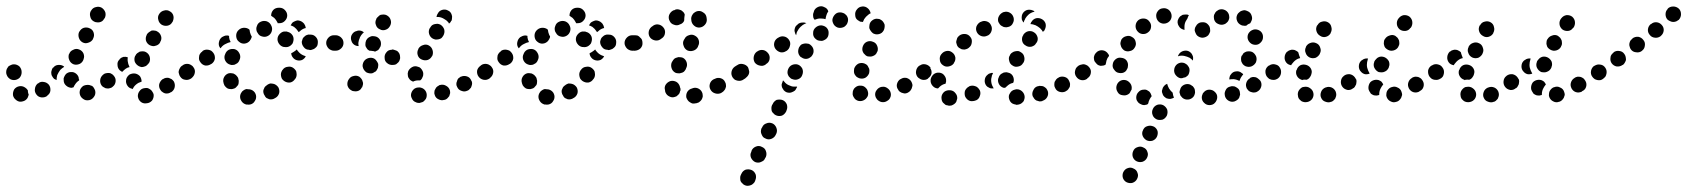

<svg xmlns="http://www.w3.org/2000/svg" viewBox="-45 -310 5457 621"><path d="M447 15Q453 6 452 -4Q451 -9 448 -13Q446 -17 442 -20Q438 -23 433 -25Q428 -26 423 -25Q412 -24 406 -15Q400 -7 401 3Q402 8 404 12Q407 17 411 20Q415 23 420 24Q424 25 429 24H430Q440 23 447 15ZM28 18Q18 21 9 15Q9 15 8 14Q-1 8 -3 -2Q-4 -12 1 -21Q7 -29 17 -31Q27 -33 36 -27Q36 -27 36 -27Q39 -25 41 -23Q43 -20 45 -18Q45 -12 47 -6Q47 -5 48 -4Q47 -1 46 2Q45 5 44 7Q38 16 28 18ZM259 3Q265 -5 263 -16Q262 -20 259 -25Q257 -29 253 -32Q248 -34 244 -35Q239 -36 234 -35H233Q228 -34 224 -32Q220 -29 217 -25Q214 -21 213 -16Q212 -11 213 -6Q215 4 224 10Q232 16 242 14H243Q253 12 259 3ZM118 -17Q119 -28 113 -36Q106 -44 96 -45Q86 -47 78 -40H77Q69 -33 68 -23Q66 -13 73 -4Q79 4 89 5Q100 6 108 0V-1Q117 -7 118 -17ZM520 -28Q522 -38 517 -47Q514 -51 510 -54Q506 -56 501 -58Q496 -59 491 -58Q486 -57 482 -54H481Q473 -48 470 -38Q468 -28 474 -19Q476 -15 481 -12Q485 -9 489 -8Q494 -7 499 -8Q504 -9 508 -12H509Q518 -18 520 -28ZM367 -33Q361 -42 363 -52V-53Q364 -58 367 -62Q370 -66 374 -69Q378 -71 383 -72Q388 -73 393 -72Q402 -70 408 -63Q413 -55 413 -46Q407 -44 403 -42Q394 -37 388 -29Q386 -26 384 -22Q384 -22 383 -22Q383 -23 382 -23Q372 -25 367 -33ZM329 -47Q330 -57 323 -65Q320 -69 316 -71Q312 -74 307 -74Q302 -74 297 -73Q292 -72 288 -68Q280 -61 279 -51Q278 -41 284 -33Q287 -29 292 -27Q296 -24 301 -24Q306 -23 311 -25Q316 -26 319 -29L320 -30Q328 -36 329 -47ZM169 -33Q161 -40 161 -50V-51Q160 -56 162 -60Q164 -65 167 -69Q170 -73 175 -75Q179 -77 184 -77Q194 -78 202 -71Q210 -64 210 -54L211 -53Q211 -52 211 -51Q211 -50 211 -50Q203 -45 198 -37Q195 -33 193 -28Q192 -27 190 -27Q189 -27 187 -26Q177 -26 169 -33ZM124 -63Q121 -67 121 -72Q120 -77 122 -82Q123 -87 126 -91H127Q133 -99 143 -100Q154 -101 162 -95Q162 -95 162 -94Q163 -94 163 -94Q156 -90 150 -84Q144 -76 140 -67Q138 -59 138 -51Q136 -52 134 -53Q132 -54 130 -55Q126 -59 124 -63ZM-23 -67Q-21 -62 -18 -59Q-14 -55 -10 -53Q-5 -51 0 -51Q10 -51 18 -58Q25 -66 25 -76V-77Q25 -87 18 -95Q10 -102 0 -102Q-5 -102 -9 -100Q-14 -98 -18 -95Q-21 -91 -23 -87Q-25 -82 -25 -77V-76Q-25 -71 -23 -67ZM580 -63Q582 -68 583 -73Q584 -77 583 -82Q582 -87 579 -91Q573 -100 563 -101Q553 -103 544 -97H543Q539 -94 537 -90Q534 -85 533 -80Q532 -76 534 -71Q535 -66 538 -62Q544 -53 554 -52Q564 -50 572 -56H573Q577 -59 580 -63ZM335 -101Q334 -111 342 -118V-119Q347 -124 354 -126Q361 -127 368 -125Q368 -124 368 -122Q367 -113 370 -103Q372 -98 374 -93Q368 -92 362 -88Q355 -83 351 -78Q348 -78 346 -80Q344 -81 342 -83Q335 -90 335 -101ZM391 -110Q395 -101 404 -96Q408 -94 413 -93Q418 -93 423 -95Q428 -96 431 -100Q435 -103 437 -107L438 -108Q442 -117 439 -127Q436 -137 426 -142Q422 -144 417 -144Q412 -144 407 -143Q403 -141 399 -138Q395 -135 393 -130L392 -129Q388 -120 391 -110ZM179 -116Q183 -106 193 -102Q202 -99 212 -103Q221 -107 225 -117V-118Q229 -127 225 -137Q221 -146 211 -150Q201 -154 192 -149Q182 -145 179 -136L178 -135Q175 -125 179 -116ZM427 -179Q430 -169 439 -164Q443 -162 448 -161Q453 -160 458 -162Q463 -163 467 -166Q471 -169 473 -173V-174Q479 -183 476 -193Q473 -203 464 -208Q460 -211 455 -211Q450 -212 445 -211Q441 -209 437 -206Q433 -203 430 -199V-198Q425 -189 427 -179ZM210 -188Q213 -178 222 -173Q231 -168 241 -172Q251 -175 256 -184V-185Q261 -194 258 -204Q255 -214 246 -218Q236 -223 226 -220Q217 -217 212 -208L211 -207Q207 -198 210 -188ZM467 -246Q469 -236 478 -230Q487 -225 497 -227Q507 -229 512 -238L513 -239Q515 -243 516 -248Q517 -253 516 -258Q515 -263 512 -267Q509 -271 505 -273Q496 -279 486 -276Q476 -274 470 -265Q464 -256 467 -246ZM247 -256Q249 -246 258 -241Q263 -238 267 -238Q272 -237 277 -238Q282 -239 286 -242Q290 -245 292 -250H293Q298 -259 296 -269Q293 -279 284 -285Q275 -290 265 -287Q255 -285 250 -276L249 -275Q244 -266 247 -256Z M764 28Q769 27 773 24Q777 21 779 17Q782 13 783 8Q785 -2 779 -11Q773 -19 763 -21Q762 -21 761 -21Q756 -22 752 -22Q747 -21 743 -18Q738 -15 736 -11Q733 -7 732 -2Q730 8 736 17Q741 25 751 28Q753 28 754 28Q759 29 764 28ZM858 -9Q860 -19 855 -28Q852 -32 848 -35Q844 -38 839 -39Q834 -40 829 -40Q825 -39 820 -36L819 -35Q814 -32 811 -28Q809 -24 807 -19Q806 -15 807 -10Q808 -5 811 -1Q813 4 817 7Q821 9 826 11Q831 12 836 11Q841 10 845 7L847 6Q855 1 858 -9ZM683 -31Q686 -27 691 -24Q695 -22 700 -22Q705 -21 710 -23Q715 -24 718 -27Q722 -31 725 -35Q727 -39 727 -44Q728 -49 726 -54Q726 -55 726 -55Q725 -60 721 -64Q718 -68 714 -70Q710 -73 705 -73Q700 -74 695 -73Q685 -70 680 -61Q675 -52 678 -42Q678 -40 679 -39Q680 -34 683 -31ZM914 -64Q915 -69 914 -74Q914 -79 911 -83Q908 -87 904 -90Q896 -96 886 -94Q875 -93 869 -84L868 -83Q865 -78 864 -74Q863 -69 864 -64Q865 -59 867 -55Q870 -51 874 -48Q883 -42 893 -43Q903 -45 909 -54L910 -55Q913 -59 914 -64ZM585 -74Q587 -84 581 -92Q578 -97 574 -99Q570 -102 565 -103Q560 -104 555 -103Q550 -102 546 -99L545 -98Q536 -92 534 -81Q533 -71 538 -63Q544 -54 555 -52Q565 -51 573 -56L575 -58Q583 -64 585 -74ZM650 -120Q651 -131 645 -139Q642 -143 638 -146Q634 -148 629 -149Q624 -150 619 -149Q614 -148 610 -145L609 -143Q605 -141 602 -136Q599 -132 599 -127Q598 -122 599 -117Q600 -113 603 -109Q609 -100 619 -98Q629 -97 638 -103L640 -104Q648 -110 650 -120ZM684 -113Q689 -104 699 -101Q704 -99 709 -100Q714 -100 718 -103Q723 -105 726 -109Q729 -113 730 -117L731 -119Q734 -129 729 -138Q724 -148 714 -151Q704 -153 695 -149Q686 -144 683 -134L682 -132Q679 -122 684 -113ZM936 -131Q940 -129 944 -128Q940 -120 932 -116Q924 -113 916 -115Q908 -117 903 -123Q897 -130 897 -138Q902 -140 906 -143Q911 -146 915 -150Q917 -146 921 -142Q927 -135 936 -131ZM1055 -153Q1062 -161 1062 -171Q1062 -176 1061 -180Q1059 -185 1055 -189Q1052 -192 1047 -194Q1042 -196 1037 -196H1035Q1025 -196 1018 -189Q1010 -181 1010 -171Q1010 -166 1012 -162Q1014 -157 1018 -153Q1021 -150 1026 -148Q1030 -146 1035 -146H1037Q1048 -146 1055 -153ZM966 -150Q971 -151 975 -155Q979 -158 981 -162Q983 -167 983 -172Q984 -182 977 -190Q970 -198 960 -198H958Q953 -199 948 -197Q944 -196 940 -192Q936 -189 934 -185Q932 -180 931 -175Q931 -165 938 -157Q944 -149 955 -149L957 -148Q962 -148 966 -150ZM663 -173Q665 -184 673 -190L675 -191Q680 -194 685 -195Q691 -196 696 -194Q696 -192 696 -189Q697 -181 701 -174Q692 -172 685 -168Q676 -164 670 -156Q669 -155 668 -154Q668 -154 668 -154Q667 -154 667 -155Q661 -163 663 -173ZM885 -158Q890 -159 894 -162Q898 -165 901 -169Q903 -173 904 -178Q906 -188 901 -196Q895 -205 885 -207L883 -208Q878 -208 873 -208Q868 -207 864 -204Q860 -201 857 -197Q854 -193 853 -188Q851 -178 857 -169Q863 -160 873 -158H875Q880 -157 885 -158ZM762 -214Q762 -214 761 -214Q761 -215 761 -215Q753 -221 742 -220Q732 -219 725 -211L724 -210Q718 -202 719 -192Q720 -181 728 -175Q736 -168 746 -169Q756 -170 763 -178L764 -180Q766 -182 767 -185Q769 -188 769 -191Q769 -192 769 -193Q767 -195 766 -198Q763 -205 762 -214ZM803 -192Q813 -189 822 -194Q831 -199 834 -209Q837 -219 832 -228Q832 -228 832 -228Q828 -237 818 -241Q808 -244 799 -240Q789 -236 786 -226Q782 -217 786 -207Q787 -205 788 -204Q793 -194 803 -192ZM906 -223Q901 -226 895 -228Q897 -232 900 -236Q903 -239 908 -241Q912 -243 917 -244Q922 -244 927 -242Q932 -240 935 -237Q939 -234 941 -229Q942 -228 942 -227Q943 -225 943 -223Q944 -221 944 -219Q943 -219 942 -219Q932 -216 925 -209Q923 -207 921 -206Q920 -207 919 -209Q914 -217 906 -223ZM839 -278Q846 -285 857 -285H858H859Q869 -285 876 -278Q884 -270 884 -260Q884 -250 876 -242Q869 -235 859 -235H858H857Q856 -235 855 -235Q854 -235 853 -235Q853 -237 852 -238Q848 -246 842 -252Q837 -256 832 -259Q832 -259 832 -260Q832 -260 832 -260Q832 -270 839 -278Z M1312 23Q1317 22 1322 20Q1326 18 1329 14Q1333 10 1334 6Q1337 -4 1333 -13Q1328 -23 1318 -26Q1318 -26 1318 -26Q1313 -28 1308 -27Q1303 -27 1299 -25Q1294 -23 1291 -19Q1288 -16 1286 -11Q1282 -1 1287 8Q1291 18 1301 21Q1302 21 1303 22Q1307 23 1312 23ZM1402 8Q1405 5 1408 1Q1410 -4 1411 -9Q1411 -14 1410 -18Q1407 -28 1397 -33Q1388 -38 1378 -35H1377Q1373 -33 1369 -30Q1365 -27 1363 -22Q1360 -18 1360 -13Q1359 -8 1361 -3Q1364 7 1373 11Q1382 16 1392 13H1393Q1398 12 1402 8ZM1475 -23Q1479 -26 1480 -31Q1482 -36 1482 -41Q1482 -46 1479 -50Q1475 -60 1465 -63Q1455 -66 1446 -62H1445Q1441 -59 1437 -56Q1434 -52 1433 -47Q1431 -43 1431 -38Q1431 -33 1434 -28Q1438 -19 1448 -16Q1458 -12 1467 -17H1468Q1472 -19 1475 -23ZM1129 -37Q1130 -42 1128 -46Q1127 -51 1124 -55Q1121 -59 1117 -62Q1108 -67 1098 -64Q1088 -62 1083 -53L1082 -52Q1077 -43 1079 -33Q1082 -23 1091 -18Q1095 -15 1100 -15Q1105 -14 1110 -15Q1115 -16 1119 -19Q1123 -22 1125 -27H1126Q1128 -32 1129 -37ZM1274 -68Q1273 -73 1275 -78V-79Q1279 -88 1288 -93Q1297 -98 1307 -94Q1312 -93 1315 -90Q1319 -86 1321 -82Q1324 -77 1324 -72Q1324 -67 1323 -63L1322 -62Q1321 -58 1319 -55Q1317 -52 1314 -50Q1311 -50 1308 -50Q1299 -50 1291 -46Q1286 -48 1282 -51Q1279 -54 1276 -59Q1274 -63 1274 -68ZM1545 -64Q1548 -68 1548 -73Q1549 -78 1548 -82Q1547 -87 1544 -91Q1538 -100 1528 -102Q1518 -103 1509 -97Q1500 -91 1498 -81Q1497 -70 1503 -62Q1509 -54 1519 -52Q1529 -50 1538 -56Q1542 -59 1545 -64ZM1175 -86Q1178 -90 1178 -95Q1179 -100 1178 -104Q1176 -109 1173 -113Q1167 -122 1157 -123Q1147 -124 1138 -118Q1134 -115 1131 -110Q1129 -106 1128 -101Q1127 -96 1129 -91Q1130 -87 1133 -83Q1136 -79 1140 -76Q1144 -74 1149 -73Q1154 -72 1159 -73Q1164 -75 1168 -78H1169Q1173 -81 1175 -86ZM1236 -102Q1240 -105 1243 -108Q1247 -112 1248 -117Q1250 -122 1249 -126Q1249 -131 1247 -136Q1245 -140 1241 -144Q1237 -147 1232 -148Q1228 -150 1223 -150L1222 -149Q1211 -149 1205 -141Q1198 -133 1199 -123Q1199 -112 1207 -106Q1215 -99 1226 -100Q1231 -100 1236 -102ZM1306 -132Q1309 -122 1318 -118Q1328 -113 1338 -116Q1347 -119 1352 -128L1353 -129Q1357 -138 1354 -148Q1351 -158 1342 -163Q1333 -168 1323 -164Q1313 -161 1308 -152V-151Q1303 -142 1306 -132ZM1137 -169Q1137 -174 1139 -178V-179Q1142 -184 1145 -187Q1149 -190 1154 -192Q1158 -194 1163 -193Q1168 -193 1173 -191Q1182 -187 1186 -177Q1189 -167 1185 -158L1184 -157Q1182 -152 1178 -148Q1173 -145 1168 -143Q1164 -145 1160 -145Q1155 -146 1150 -146Q1146 -148 1143 -151Q1140 -155 1138 -159Q1136 -164 1137 -169ZM1059 -154Q1066 -161 1066 -171Q1066 -176 1064 -181Q1062 -185 1058 -189Q1055 -192 1050 -194Q1046 -196 1041 -196H1040Q1029 -196 1022 -188Q1015 -181 1015 -171Q1015 -166 1017 -161Q1019 -157 1023 -153Q1026 -150 1031 -148Q1035 -146 1040 -146H1041Q1051 -146 1059 -154ZM1129 -203Q1131 -204 1132 -205Q1127 -210 1120 -211Q1113 -212 1107 -209H1106Q1097 -206 1092 -196Q1088 -187 1092 -177Q1094 -170 1101 -165Q1107 -161 1115 -161Q1114 -166 1114 -171Q1115 -180 1119 -188V-189Q1123 -197 1129 -203ZM1343 -200Q1346 -190 1355 -185Q1359 -183 1364 -182Q1369 -182 1374 -183Q1379 -184 1383 -187Q1386 -190 1389 -195Q1394 -204 1392 -214Q1389 -224 1380 -230Q1376 -232 1371 -233Q1366 -233 1361 -232Q1356 -231 1352 -228Q1348 -224 1346 -220L1345 -219Q1340 -210 1343 -200ZM1171 -229Q1174 -219 1184 -215Q1193 -210 1203 -214Q1212 -217 1217 -227Q1222 -237 1218 -247Q1215 -256 1205 -261Q1201 -263 1196 -263Q1191 -263 1186 -262Q1181 -260 1178 -256Q1174 -253 1172 -249V-248Q1167 -238 1171 -229ZM1370 -265 1371 -266Q1375 -275 1385 -278Q1395 -281 1404 -276Q1409 -274 1412 -270Q1415 -266 1416 -262Q1418 -257 1417 -252Q1417 -247 1415 -242H1414Q1413 -239 1411 -237Q1410 -235 1407 -234Q1406 -236 1405 -238Q1399 -245 1391 -249Q1383 -254 1374 -255Q1371 -255 1367 -255Q1367 -258 1368 -260Q1369 -263 1370 -265Z M1729 28Q1734 27 1738 24Q1742 21 1744 17Q1747 13 1748 8Q1750 -2 1744 -11Q1738 -19 1728 -21Q1727 -21 1726 -21Q1721 -22 1717 -22Q1712 -21 1708 -18Q1703 -15 1701 -11Q1698 -7 1697 -2Q1695 8 1701 17Q1706 25 1716 28Q1718 28 1719 28Q1724 29 1729 28ZM1823 -9Q1825 -19 1820 -28Q1817 -32 1813 -35Q1809 -38 1804 -39Q1799 -40 1794 -40Q1790 -39 1785 -36L1784 -35Q1779 -32 1776 -28Q1774 -24 1772 -19Q1771 -15 1772 -10Q1773 -5 1776 -1Q1778 4 1782 7Q1786 9 1791 11Q1796 12 1801 11Q1806 10 1810 7L1812 6Q1820 1 1823 -9ZM1648 -31Q1651 -27 1656 -24Q1660 -22 1665 -22Q1670 -21 1675 -23Q1680 -24 1683 -27Q1687 -31 1690 -35Q1692 -39 1692 -44Q1693 -49 1691 -54Q1691 -55 1691 -55Q1690 -60 1686 -64Q1683 -68 1679 -70Q1675 -73 1670 -73Q1665 -74 1660 -73Q1650 -70 1645 -61Q1640 -52 1643 -42Q1643 -40 1644 -39Q1645 -34 1648 -31ZM1879 -64Q1880 -69 1879 -74Q1879 -79 1876 -83Q1873 -87 1869 -90Q1861 -96 1851 -94Q1840 -93 1834 -84L1833 -83Q1830 -78 1829 -74Q1828 -69 1829 -64Q1830 -59 1832 -55Q1835 -51 1839 -48Q1848 -42 1858 -43Q1868 -45 1874 -54L1875 -55Q1878 -59 1879 -64ZM1550 -74Q1552 -84 1546 -92Q1543 -97 1539 -99Q1535 -102 1530 -103Q1525 -104 1520 -103Q1515 -102 1511 -99L1510 -98Q1501 -92 1499 -81Q1498 -71 1503 -63Q1509 -54 1520 -52Q1530 -51 1538 -56L1540 -58Q1548 -64 1550 -74ZM1615 -120Q1616 -131 1610 -139Q1607 -143 1603 -146Q1599 -148 1594 -149Q1589 -150 1584 -149Q1579 -148 1575 -145L1574 -143Q1570 -141 1567 -136Q1564 -132 1564 -127Q1563 -122 1564 -117Q1565 -113 1568 -109Q1574 -100 1584 -98Q1594 -97 1603 -103L1605 -104Q1613 -110 1615 -120ZM1649 -113Q1654 -104 1664 -101Q1669 -99 1674 -100Q1679 -100 1683 -103Q1688 -105 1691 -109Q1694 -113 1695 -117L1696 -119Q1699 -129 1694 -138Q1689 -148 1679 -151Q1669 -153 1660 -149Q1651 -144 1648 -134L1647 -132Q1644 -122 1649 -113ZM1901 -131Q1905 -129 1909 -128Q1905 -120 1897 -116Q1889 -113 1881 -115Q1873 -117 1868 -123Q1862 -130 1862 -138Q1867 -140 1871 -143Q1876 -146 1880 -150Q1882 -146 1886 -142Q1892 -135 1901 -131ZM2020 -153Q2027 -161 2027 -171Q2027 -176 2026 -180Q2024 -185 2020 -189Q2017 -192 2012 -194Q2007 -196 2002 -196H2000Q1990 -196 1983 -189Q1975 -181 1975 -171Q1975 -166 1977 -162Q1979 -157 1983 -153Q1986 -150 1991 -148Q1995 -146 2000 -146H2002Q2013 -146 2020 -153ZM1931 -150Q1936 -151 1940 -155Q1944 -158 1946 -162Q1948 -167 1948 -172Q1949 -182 1942 -190Q1935 -198 1925 -198H1923Q1918 -199 1913 -197Q1909 -196 1905 -192Q1901 -189 1899 -185Q1897 -180 1896 -175Q1896 -165 1903 -157Q1909 -149 1920 -149L1922 -148Q1927 -148 1931 -150ZM1628 -173Q1630 -184 1638 -190L1640 -191Q1645 -194 1650 -195Q1656 -196 1661 -194Q1661 -192 1661 -189Q1662 -181 1666 -174Q1657 -172 1650 -168Q1641 -164 1635 -156Q1634 -155 1633 -154Q1633 -154 1633 -154Q1632 -154 1632 -155Q1626 -163 1628 -173ZM1850 -158Q1855 -159 1859 -162Q1863 -165 1866 -169Q1868 -173 1869 -178Q1871 -188 1866 -196Q1860 -205 1850 -207L1848 -208Q1843 -208 1838 -208Q1833 -207 1829 -204Q1825 -201 1822 -197Q1819 -193 1818 -188Q1816 -178 1822 -169Q1828 -160 1838 -158H1840Q1845 -157 1850 -158ZM1727 -214Q1727 -214 1726 -214Q1726 -215 1726 -215Q1718 -221 1707 -220Q1697 -219 1690 -211L1689 -210Q1683 -202 1684 -192Q1685 -181 1693 -175Q1701 -168 1711 -169Q1721 -170 1728 -178L1729 -180Q1731 -182 1732 -185Q1734 -188 1734 -191Q1734 -192 1734 -193Q1732 -195 1731 -198Q1728 -205 1727 -214ZM1768 -192Q1778 -189 1787 -194Q1796 -199 1799 -209Q1802 -219 1797 -228Q1797 -228 1797 -228Q1793 -237 1783 -241Q1773 -244 1764 -240Q1754 -236 1751 -226Q1747 -217 1751 -207Q1752 -205 1753 -204Q1758 -194 1768 -192ZM1871 -223Q1866 -226 1860 -228Q1862 -232 1865 -236Q1868 -239 1873 -241Q1877 -243 1882 -244Q1887 -244 1892 -242Q1897 -240 1900 -237Q1904 -234 1906 -229Q1907 -228 1907 -227Q1908 -225 1908 -223Q1909 -221 1909 -219Q1908 -219 1907 -219Q1897 -216 1890 -209Q1888 -207 1886 -206Q1885 -207 1884 -209Q1879 -217 1871 -223ZM1804 -278Q1811 -285 1822 -285H1823H1824Q1834 -285 1841 -278Q1849 -270 1849 -260Q1849 -250 1841 -242Q1834 -235 1824 -235H1823H1822Q1821 -235 1820 -235Q1819 -235 1818 -235Q1818 -237 1817 -238Q1813 -246 1807 -252Q1802 -256 1797 -259Q1797 -259 1797 -260Q1797 -260 1797 -260Q1797 -270 1804 -278Z M2218 19Q2222 16 2225 11Q2227 7 2228 2Q2228 -3 2227 -8Q2224 -18 2215 -23Q2206 -28 2196 -25Q2195 -25 2194 -24Q2184 -22 2178 -13Q2173 -4 2175 6Q2177 11 2180 15Q2183 19 2187 21Q2191 24 2196 25Q2201 25 2206 24Q2208 24 2210 23Q2215 22 2218 19ZM2120 2Q2111 -2 2107 -12Q2106 -15 2106 -18Q2103 -28 2108 -36Q2114 -45 2124 -48Q2134 -50 2143 -45Q2151 -40 2154 -30Q2154 -29 2154 -29Q2155 -26 2156 -23Q2156 -20 2156 -18Q2154 -14 2153 -9Q2151 -5 2147 -2Q2144 2 2139 3Q2129 7 2120 2ZM2297 -17Q2301 -21 2302 -26Q2304 -30 2303 -35Q2303 -40 2300 -45Q2296 -54 2286 -57Q2276 -60 2267 -55L2264 -54Q2254 -49 2251 -39Q2248 -29 2253 -20Q2258 -11 2268 -8Q2278 -5 2287 -9L2290 -11Q2294 -13 2297 -17ZM2373 -71Q2375 -81 2369 -89Q2366 -93 2362 -96Q2358 -99 2353 -100Q2348 -101 2343 -100Q2338 -99 2334 -96L2331 -94Q2323 -88 2321 -78Q2319 -68 2325 -59Q2328 -55 2332 -52Q2336 -50 2341 -49Q2346 -48 2351 -49Q2356 -50 2360 -53L2363 -55Q2371 -60 2373 -71ZM2127 -90Q2130 -80 2139 -75Q2143 -73 2148 -73Q2153 -72 2158 -74Q2163 -75 2167 -78Q2170 -81 2173 -86L2174 -89Q2179 -98 2176 -108Q2173 -118 2164 -123Q2159 -125 2154 -125Q2149 -126 2145 -124Q2140 -123 2136 -120Q2132 -116 2130 -112L2128 -109Q2124 -100 2127 -90ZM2166 -162Q2169 -152 2178 -147Q2187 -143 2197 -146Q2207 -149 2212 -158L2213 -161Q2218 -170 2215 -180Q2212 -190 2202 -195Q2193 -200 2183 -196Q2173 -193 2169 -184L2167 -181Q2162 -172 2166 -162ZM2027 -154Q2034 -162 2033 -172Q2033 -177 2031 -182Q2029 -186 2025 -189Q2022 -193 2017 -195Q2012 -196 2007 -196Q2006 -196 2005 -196Q2000 -196 1995 -194Q1991 -192 1987 -189Q1984 -185 1982 -181Q1980 -176 1980 -171Q1980 -161 1987 -153Q1995 -146 2005 -146Q2007 -146 2009 -146Q2020 -147 2027 -154ZM2106 -204Q2107 -214 2100 -222Q2093 -230 2083 -231Q2073 -232 2065 -225L2062 -223Q2054 -216 2053 -206Q2052 -195 2059 -187Q2066 -180 2076 -179Q2086 -178 2094 -185L2097 -187Q2105 -193 2106 -204ZM2200 -227Q2208 -220 2218 -221Q2228 -222 2235 -230Q2242 -238 2241 -248Q2241 -251 2240 -255Q2238 -265 2229 -270Q2221 -276 2211 -274Q2206 -273 2202 -270Q2197 -267 2195 -263Q2192 -259 2191 -254Q2190 -249 2191 -245Q2191 -244 2191 -244Q2192 -234 2200 -227ZM2163 -273Q2159 -277 2155 -278Q2150 -280 2145 -280Q2140 -280 2136 -277Q2134 -277 2132 -276Q2123 -271 2119 -261Q2116 -251 2121 -242Q2125 -233 2135 -230Q2145 -226 2154 -231Q2155 -232 2157 -232Q2161 -234 2164 -237Q2167 -240 2168 -244Q2168 -251 2169 -258Q2169 -260 2170 -262Q2170 -263 2169 -264Q2169 -265 2169 -265Q2167 -270 2163 -273Z M2349 265Q2349 270 2350 275Q2352 280 2356 283Q2359 287 2364 289Q2368 291 2373 291Q2378 291 2383 289Q2387 288 2391 284Q2395 281 2397 276L2398 273Q2402 263 2399 254Q2395 244 2386 240Q2376 236 2366 239Q2357 243 2353 252L2351 256Q2349 260 2349 265ZM2384 200Q2388 209 2397 214Q2402 216 2407 216Q2412 216 2416 214Q2421 212 2425 209Q2428 206 2430 201L2432 198Q2436 188 2432 178Q2429 169 2419 165Q2410 160 2400 164Q2390 168 2386 177L2385 181Q2380 190 2384 200ZM2416 115Q2416 120 2418 124Q2420 129 2423 133Q2426 136 2431 138Q2440 143 2450 139Q2460 135 2464 126L2466 122Q2470 113 2466 103Q2462 93 2453 89Q2443 85 2434 89Q2424 92 2420 102L2418 105Q2416 110 2416 115ZM2450 39Q2450 44 2451 49Q2453 54 2457 57Q2460 61 2465 63Q2474 67 2484 64Q2493 60 2498 50L2499 47Q2503 38 2500 28Q2496 18 2487 14Q2482 12 2477 12Q2472 12 2467 13Q2463 15 2459 19Q2456 22 2454 27L2452 30Q2450 35 2450 39ZM2825 16Q2829 14 2832 10Q2835 5 2836 1Q2837 -4 2836 -9Q2834 -19 2825 -25Q2817 -31 2807 -29H2806Q2796 -27 2790 -18Q2784 -10 2786 0Q2787 5 2790 9Q2793 14 2797 16Q2801 19 2806 20Q2811 21 2816 20Q2821 19 2825 16ZM2737 17Q2747 17 2755 10Q2758 7 2761 2Q2763 -2 2763 -7Q2763 -12 2761 -17Q2760 -21 2756 -25Q2749 -33 2739 -33Q2729 -34 2721 -27Q2717 -24 2715 -19Q2713 -15 2713 -10Q2712 -5 2714 0Q2716 5 2719 8Q2719 9 2719 9Q2727 17 2737 17ZM2901 -19Q2904 -23 2905 -28Q2907 -33 2906 -37Q2905 -42 2902 -47Q2897 -55 2887 -58Q2876 -60 2868 -54H2867Q2859 -49 2856 -38Q2854 -28 2860 -20Q2862 -15 2866 -13Q2870 -10 2875 -9Q2880 -7 2885 -8Q2890 -9 2894 -12Q2899 -15 2901 -19ZM2483 -36Q2483 -31 2485 -26Q2487 -22 2490 -18Q2494 -14 2498 -12Q2503 -10 2508 -10Q2513 -10 2517 -12Q2522 -14 2526 -17Q2529 -20 2531 -25L2533 -28Q2533 -29 2533 -29Q2533 -30 2533 -30Q2530 -30 2527 -30Q2518 -29 2510 -33Q2501 -36 2495 -42Q2491 -46 2488 -50Q2488 -50 2488 -49Q2487 -49 2487 -49L2486 -45Q2484 -41 2483 -36ZM2968 -73Q2969 -83 2963 -91Q2961 -95 2956 -98Q2952 -101 2947 -102Q2942 -102 2937 -101Q2933 -100 2929 -97H2928Q2920 -91 2918 -81Q2916 -71 2922 -62Q2925 -58 2929 -56Q2933 -53 2938 -52Q2943 -51 2948 -52Q2953 -53 2957 -56V-57Q2966 -63 2968 -73ZM2552 -78Q2552 -83 2550 -88Q2548 -92 2544 -96Q2541 -99 2536 -101Q2527 -104 2517 -100Q2508 -96 2504 -86Q2502 -81 2502 -76Q2502 -71 2504 -67Q2506 -62 2510 -59Q2513 -55 2518 -54Q2528 -50 2537 -54Q2547 -58 2550 -68Q2552 -73 2552 -78ZM2374 -65Q2377 -69 2378 -74Q2379 -79 2377 -84Q2376 -89 2374 -93Q2368 -101 2357 -103Q2347 -105 2339 -99L2337 -98Q2333 -95 2330 -91Q2327 -86 2326 -81Q2326 -77 2327 -72Q2328 -67 2330 -63Q2336 -54 2347 -52Q2357 -51 2365 -56L2367 -58Q2371 -61 2374 -65ZM2717 -79Q2717 -74 2719 -70Q2722 -65 2725 -62Q2729 -59 2734 -57Q2744 -54 2753 -58Q2762 -63 2766 -73Q2767 -78 2767 -83Q2767 -88 2764 -92Q2762 -97 2759 -100Q2755 -103 2750 -105Q2740 -108 2731 -104Q2722 -99 2718 -89Q2717 -84 2717 -79ZM2444 -118Q2446 -129 2440 -137Q2437 -141 2433 -144Q2429 -147 2424 -148Q2419 -149 2414 -148Q2409 -147 2405 -144L2403 -143Q2395 -137 2393 -127Q2391 -117 2396 -108Q2402 -100 2412 -98Q2422 -95 2431 -101L2433 -103Q2442 -108 2444 -118ZM2586 -140Q2587 -145 2586 -150Q2585 -155 2582 -159Q2579 -163 2575 -166Q2571 -169 2566 -169Q2561 -170 2556 -169Q2551 -168 2547 -166Q2543 -163 2541 -159L2540 -158Q2538 -154 2537 -149Q2536 -144 2537 -139Q2538 -134 2541 -130Q2543 -126 2548 -124Q2552 -121 2557 -120Q2562 -119 2566 -120Q2571 -121 2575 -124Q2580 -127 2582 -131Q2585 -135 2586 -140ZM2746 -161Q2744 -156 2744 -151Q2744 -146 2746 -142Q2748 -137 2752 -134Q2755 -130 2760 -128Q2765 -127 2770 -127Q2775 -127 2779 -129Q2784 -131 2787 -134Q2791 -138 2792 -143H2793Q2796 -153 2792 -162Q2788 -172 2778 -175Q2769 -179 2759 -175Q2750 -171 2746 -161ZM2510 -162Q2513 -172 2507 -181Q2501 -190 2491 -192Q2481 -194 2472 -188L2470 -187Q2461 -181 2459 -171Q2457 -161 2463 -152Q2469 -144 2479 -141Q2489 -139 2498 -145L2500 -146Q2508 -152 2510 -162ZM2627 -184Q2635 -191 2635 -202Q2636 -212 2629 -220Q2622 -227 2611 -228Q2601 -228 2593 -221Q2585 -214 2585 -204Q2584 -193 2591 -186Q2595 -182 2599 -180Q2604 -178 2609 -178Q2614 -177 2618 -179Q2623 -181 2627 -184ZM2544 -223Q2551 -230 2560 -234Q2562 -234 2563 -235Q2557 -238 2550 -237Q2543 -237 2537 -233L2535 -231Q2531 -228 2528 -224Q2526 -220 2525 -215Q2524 -210 2526 -205Q2527 -200 2530 -196Q2531 -201 2532 -205L2534 -209Q2538 -217 2544 -223ZM2767 -218Q2769 -213 2772 -209Q2775 -205 2779 -202Q2783 -200 2788 -199Q2799 -198 2807 -204Q2815 -211 2816 -221Q2817 -226 2816 -231Q2814 -236 2811 -240Q2808 -244 2804 -246Q2800 -249 2795 -249Q2785 -251 2776 -244Q2768 -238 2767 -228V-227Q2766 -222 2767 -218ZM2691 -228Q2695 -232 2696 -236Q2698 -241 2698 -246Q2698 -251 2696 -255Q2694 -260 2690 -263Q2686 -267 2682 -268Q2677 -270 2672 -270Q2667 -270 2662 -268Q2653 -263 2649 -253Q2645 -244 2650 -234Q2654 -225 2664 -221Q2673 -218 2683 -222Q2688 -224 2691 -228ZM2723 -252Q2721 -257 2721 -262Q2720 -272 2727 -280Q2733 -288 2744 -289Q2754 -290 2762 -283Q2769 -277 2771 -267Q2766 -265 2763 -262Q2755 -256 2750 -248Q2748 -243 2746 -239Q2742 -239 2737 -240Q2733 -242 2729 -245Q2725 -248 2723 -252ZM2593 -247Q2591 -247 2590 -246Q2585 -251 2585 -258Q2584 -265 2587 -271L2588 -275Q2592 -284 2602 -288Q2612 -292 2621 -287Q2626 -285 2629 -282Q2633 -278 2634 -273Q2630 -268 2628 -261Q2626 -255 2625 -248Q2619 -250 2612 -250Q2602 -251 2593 -247Z M3033 31Q3038 29 3042 26Q3046 23 3048 19Q3050 14 3051 9Q3052 -1 3045 -9Q3039 -17 3029 -18H3028Q3017 -19 3009 -13Q3001 -6 3000 4Q3000 9 3001 14Q3002 18 3005 22Q3009 26 3013 29Q3017 31 3022 31L3023 32Q3028 32 3033 31ZM3250 28Q3255 27 3259 24Q3263 21 3266 17Q3268 12 3269 7Q3270 -3 3264 -11Q3258 -19 3248 -21H3247Q3242 -22 3237 -20Q3232 -19 3228 -16Q3224 -13 3222 -9Q3219 -5 3218 0Q3217 10 3223 19Q3229 27 3240 28L3241 29Q3246 29 3250 28ZM3342 4Q3347 -5 3344 -15Q3342 -20 3339 -24Q3336 -27 3331 -30Q3327 -32 3322 -32Q3317 -33 3312 -31H3311Q3301 -28 3297 -18Q3292 -9 3295 1Q3297 5 3300 9Q3303 13 3307 15Q3312 17 3317 18Q3322 18 3326 17L3327 16Q3337 13 3342 4ZM3124 1Q3128 -9 3124 -18Q3121 -23 3118 -26Q3114 -30 3110 -31Q3105 -33 3100 -33Q3095 -33 3090 -31L3089 -30Q3085 -28 3082 -25Q3078 -21 3076 -16Q3075 -12 3075 -7Q3075 -2 3077 3Q3079 7 3083 11Q3086 14 3091 16Q3096 18 3101 17Q3106 17 3110 15H3111Q3121 11 3124 1ZM3410 -21Q3413 -25 3415 -29Q3416 -34 3416 -39Q3415 -44 3413 -48Q3409 -58 3399 -61Q3389 -64 3380 -60L3379 -59Q3374 -57 3371 -53Q3368 -49 3366 -45Q3365 -40 3365 -35Q3365 -30 3368 -25Q3372 -16 3382 -13Q3392 -10 3401 -14L3402 -15Q3407 -17 3410 -21ZM3167 -74Q3162 -75 3158 -73Q3153 -72 3150 -69L3149 -68Q3141 -62 3140 -51Q3139 -41 3145 -33Q3148 -29 3153 -27Q3157 -24 3162 -24Q3164 -24 3165 -24Q3167 -24 3169 -24Q3168 -26 3167 -28Q3162 -36 3161 -46Q3160 -55 3163 -64V-65Q3165 -70 3167 -74ZM2970 -34Q2964 -42 2965 -52V-53Q2967 -63 2975 -70Q2983 -76 2993 -75Q3004 -74 3010 -65Q3016 -57 3015 -47V-46Q3015 -44 3014 -43Q3014 -41 3013 -39Q3013 -39 3012 -39Q3003 -37 2995 -30Q2992 -27 2989 -24Q2988 -24 2988 -24Q2987 -24 2987 -24Q2977 -25 2970 -34ZM3186 -38Q3181 -48 3184 -57L3185 -59Q3186 -63 3189 -67Q3192 -71 3197 -73Q3201 -76 3206 -76Q3211 -77 3216 -75Q3226 -73 3231 -64Q3236 -54 3233 -44L3232 -43Q3232 -43 3232 -43Q3232 -43 3232 -42Q3222 -40 3215 -34Q3210 -30 3206 -26Q3205 -26 3203 -26Q3202 -26 3201 -26Q3191 -29 3186 -38ZM3478 -63Q3481 -67 3482 -72Q3483 -77 3482 -82Q3481 -87 3478 -91Q3472 -99 3462 -101Q3451 -103 3443 -97L3442 -96Q3438 -94 3435 -89Q3433 -85 3432 -80Q3431 -75 3432 -71Q3433 -66 3436 -62Q3442 -53 3452 -51Q3462 -49 3471 -55V-56Q3476 -59 3478 -63ZM2949 -73Q2953 -82 2961 -88Q2963 -89 2965 -91Q2965 -91 2965 -91Q2965 -92 2964 -92Q2958 -100 2948 -102Q2938 -104 2930 -98H2929Q2920 -92 2918 -81Q2917 -71 2922 -63Q2926 -58 2931 -55Q2937 -52 2943 -52Q2943 -53 2943 -55V-56Q2944 -65 2949 -73ZM3219 -114Q3221 -103 3230 -98Q3238 -92 3249 -95Q3259 -97 3264 -106L3265 -107Q3270 -115 3268 -125Q3266 -136 3257 -141Q3253 -144 3248 -145Q3243 -145 3238 -144Q3233 -143 3229 -140Q3225 -138 3222 -133V-132Q3216 -124 3219 -114ZM2995 -115Q2996 -105 3005 -99Q3013 -93 3023 -95Q3034 -97 3040 -105V-106Q3046 -114 3045 -124Q3043 -135 3034 -141Q3026 -147 3016 -145Q3006 -143 3000 -135L2999 -134Q2993 -126 2995 -115ZM3051 -187Q3049 -182 3048 -177Q3047 -173 3049 -168Q3050 -163 3053 -159Q3056 -155 3061 -153Q3065 -150 3070 -150Q3075 -149 3080 -151Q3084 -152 3088 -155L3089 -156Q3097 -162 3098 -172Q3100 -183 3093 -191Q3087 -199 3077 -200Q3066 -201 3058 -195L3057 -194Q3053 -191 3051 -187ZM3261 -178Q3263 -168 3272 -163Q3276 -160 3281 -159Q3286 -158 3291 -159Q3295 -160 3300 -163Q3304 -166 3306 -170L3307 -171Q3313 -179 3311 -189Q3308 -200 3300 -205Q3296 -208 3291 -209Q3286 -210 3281 -209Q3276 -208 3272 -205Q3268 -202 3265 -198V-197Q3259 -189 3261 -178ZM3113 -224Q3110 -214 3115 -205Q3120 -196 3130 -193Q3140 -190 3149 -195H3150Q3159 -200 3162 -210Q3165 -220 3160 -229Q3156 -238 3146 -241Q3136 -244 3127 -239H3126Q3117 -234 3113 -224ZM3290 -238 3291 -239Q3296 -248 3306 -251Q3316 -253 3325 -248Q3334 -243 3337 -233Q3339 -223 3334 -214V-213Q3333 -211 3331 -210Q3330 -208 3328 -207Q3327 -209 3325 -212Q3320 -219 3312 -224Q3305 -229 3296 -231Q3292 -232 3288 -232Q3288 -234 3289 -235Q3290 -237 3290 -238ZM3186 -258Q3181 -249 3184 -239Q3186 -235 3189 -231Q3192 -227 3197 -225Q3201 -222 3206 -222Q3211 -221 3216 -223H3217Q3227 -226 3231 -235Q3236 -244 3233 -254Q3230 -264 3221 -269Q3212 -274 3202 -271H3201Q3191 -267 3186 -258ZM3271 -275Q3279 -280 3289 -278H3290Q3293 -277 3296 -276Q3299 -275 3301 -273Q3301 -273 3300 -272Q3291 -270 3283 -264Q3276 -258 3271 -250V-249Q3267 -243 3266 -237Q3262 -241 3260 -247Q3259 -253 3260 -259Q3262 -269 3271 -275Z M3634 249Q3631 239 3621 235Q3612 230 3602 234Q3593 237 3588 247Q3584 256 3587 266Q3591 276 3600 280Q3610 284 3619 281Q3629 277 3633 268Q3638 258 3634 249ZM3665 200Q3670 190 3666 181Q3663 171 3653 167Q3644 162 3634 166Q3624 169 3620 179Q3616 188 3619 198Q3623 208 3632 212Q3641 216 3651 213Q3661 209 3665 200ZM3699 114Q3696 105 3688 100Q3684 98 3679 97Q3675 96 3670 97Q3665 98 3661 100Q3656 103 3654 107Q3653 108 3653 109Q3652 110 3652 110V111Q3647 120 3651 130Q3655 139 3664 144Q3673 148 3683 145Q3693 141 3697 132Q3701 123 3699 114ZM3730 44Q3726 35 3717 30Q3708 26 3698 29Q3688 33 3684 42Q3679 52 3683 62Q3686 71 3696 76Q3700 78 3705 78Q3710 78 3715 77Q3720 75 3723 72Q3727 68 3729 64Q3733 54 3730 44ZM3877 28Q3882 26 3885 22Q3888 19 3890 14Q3892 9 3892 4Q3892 -6 3884 -13Q3877 -20 3866 -20Q3861 -20 3857 -18Q3852 -16 3849 -12Q3845 -9 3844 -4Q3842 0 3842 5Q3842 16 3850 23Q3857 30 3867 30Q3872 30 3877 28ZM3656 30Q3651 30 3647 28Q3642 26 3638 23Q3635 20 3632 15Q3630 11 3630 6Q3630 -5 3637 -12Q3644 -20 3654 -20Q3659 -21 3664 -19Q3668 -17 3672 -14Q3675 -11 3677 -7Q3679 -3 3680 1Q3676 6 3673 12Q3670 18 3669 24Q3668 25 3667 27Q3664 28 3662 29Q3659 29 3656 30ZM3948 18Q3953 16 3957 13Q3961 10 3963 6Q3965 1 3966 -4Q3966 -8 3965 -13Q3964 -18 3961 -22Q3957 -26 3953 -28Q3949 -31 3944 -31Q3939 -32 3934 -30Q3929 -29 3925 -26Q3921 -23 3919 -18Q3917 -14 3916 -9Q3916 -4 3917 1Q3920 11 3929 16Q3938 21 3948 18ZM3798 12Q3808 11 3815 3Q3818 -1 3819 -5Q3821 -10 3820 -15Q3820 -20 3818 -24Q3815 -29 3812 -32H3811Q3804 -39 3793 -38Q3783 -37 3776 -29Q3773 -25 3772 -20Q3770 -16 3770 -11Q3771 -6 3773 -1Q3776 3 3779 6Q3787 13 3798 12ZM3720 2Q3716 -2 3715 -7Q3713 -11 3713 -16Q3714 -21 3716 -26Q3718 -30 3722 -34Q3725 -37 3730 -39Q3732 -31 3736 -24Q3741 -16 3748 -10Q3748 -9 3748 -9Q3749 -1 3752 6Q3746 9 3740 10Q3734 10 3728 8Q3723 5 3720 2ZM3586 -2Q3575 -3 3570 -12Q3564 -21 3566 -31Q3568 -41 3576 -47Q3580 -50 3585 -51Q3590 -52 3595 -51Q3600 -50 3604 -47Q3608 -44 3611 -40Q3614 -36 3615 -31Q3616 -26 3615 -21Q3615 -21 3615 -21Q3615 -20 3615 -20Q3612 -16 3610 -11Q3609 -9 3608 -8Q3606 -7 3604 -5Q3596 0 3586 -2ZM4022 -14Q4031 -19 4034 -29Q4037 -39 4032 -48Q4029 -52 4025 -55Q4022 -58 4017 -60Q4012 -61 4007 -61Q4002 -60 3998 -58V-57Q3989 -52 3986 -42Q3983 -33 3988 -23Q3991 -19 3994 -16Q3998 -13 4003 -12Q4008 -10 4013 -11Q4018 -11 4022 -14ZM3945 -54Q3938 -54 3931 -53Q3931 -57 3932 -61Q3933 -66 3936 -69Q3942 -78 3952 -79Q3963 -81 3971 -74Q3972 -73 3974 -72Q3975 -71 3976 -69Q3975 -67 3973 -66Q3967 -58 3964 -49Q3964 -48 3964 -48Q3964 -48 3964 -48Q3955 -53 3945 -54ZM4098 -72Q4100 -82 4094 -91Q4091 -95 4087 -98Q4082 -100 4077 -101Q4073 -102 4068 -101Q4063 -100 4059 -97Q4050 -91 4048 -81Q4047 -70 4053 -62Q4056 -58 4060 -55Q4064 -53 4069 -52Q4074 -51 4079 -52Q4083 -53 4088 -56Q4096 -62 4098 -72ZM3483 -73Q3485 -83 3479 -91Q3476 -95 3472 -98Q3467 -101 3462 -102Q3458 -103 3453 -101Q3448 -100 3444 -98Q3435 -92 3433 -81Q3432 -71 3437 -63Q3440 -59 3445 -56Q3449 -53 3454 -52Q3459 -52 3463 -53Q3468 -54 3472 -56V-57Q3481 -62 3483 -73ZM3764 -61Q3760 -64 3757 -68Q3754 -72 3753 -77Q3752 -82 3753 -86V-87Q3755 -97 3763 -103Q3772 -109 3782 -107Q3787 -106 3791 -103Q3795 -101 3798 -96Q3801 -92 3802 -88Q3803 -83 3802 -78Q3801 -72 3798 -67Q3794 -63 3789 -60Q3783 -59 3778 -57Q3777 -57 3776 -57Q3774 -57 3773 -57Q3768 -58 3764 -61ZM3559 -84Q3565 -75 3575 -74Q3580 -73 3585 -74Q3590 -75 3594 -78Q3598 -81 3600 -86Q3603 -90 3603 -95Q3605 -105 3599 -114Q3593 -122 3582 -123Q3572 -125 3564 -119Q3555 -112 3554 -102Q3552 -92 3559 -84ZM3969 -120Q3969 -115 3970 -111Q3972 -106 3975 -102Q3979 -98 3983 -96Q3993 -92 4002 -95Q4012 -99 4017 -108Q4021 -118 4018 -127Q4014 -137 4005 -142Q4000 -144 3995 -144Q3990 -144 3986 -143Q3981 -141 3977 -138Q3974 -134 3972 -130H3971Q3969 -125 3969 -120ZM3537 -122Q3540 -126 3542 -129Q3542 -131 3541 -133Q3540 -134 3539 -136Q3533 -145 3523 -147Q3513 -149 3504 -143Q3504 -143 3503 -142Q3503 -142 3503 -142Q3499 -139 3496 -134Q3494 -130 3493 -125Q3493 -120 3494 -115Q3495 -111 3499 -107Q3502 -103 3506 -100Q3510 -98 3515 -97Q3519 -97 3524 -98Q3528 -99 3531 -101Q3531 -103 3532 -105Q3533 -114 3537 -122ZM3766 -131Q3770 -140 3779 -144Q3789 -148 3798 -145Q3803 -143 3807 -139Q3810 -136 3812 -131Q3814 -127 3814 -123Q3814 -118 3813 -114Q3809 -119 3803 -123Q3795 -127 3786 -129Q3777 -131 3768 -129Q3767 -128 3765 -128Q3765 -129 3765 -129Q3766 -130 3766 -131ZM3579 -172Q3578 -168 3580 -163Q3581 -158 3584 -154Q3587 -150 3591 -147Q3600 -142 3610 -145Q3620 -147 3625 -156Q3631 -165 3628 -175Q3626 -185 3617 -190Q3608 -196 3598 -193Q3588 -191 3582 -182Q3580 -177 3579 -172ZM3990 -190Q3990 -180 3998 -172Q4005 -165 4016 -165Q4026 -165 4033 -173Q4040 -180 4040 -190V-191Q4040 -201 4033 -208Q4025 -215 4015 -215Q4010 -215 4006 -213Q4001 -211 3998 -208Q3994 -204 3992 -200Q3990 -195 3990 -190ZM3868 -205Q3870 -209 3869 -214Q3869 -219 3867 -224Q3865 -228 3861 -232Q3854 -239 3843 -238Q3833 -238 3826 -230Q3823 -226 3821 -222Q3819 -217 3819 -212Q3820 -207 3822 -203Q3824 -198 3827 -195Q3835 -188 3845 -188Q3856 -189 3863 -196Q3866 -200 3868 -205ZM3637 -245Q3629 -238 3628 -228Q3627 -218 3633 -210Q3640 -201 3650 -200Q3661 -199 3669 -206Q3677 -212 3678 -223Q3679 -233 3672 -241Q3666 -249 3656 -250Q3645 -251 3637 -245ZM3800 -261Q3798 -262 3795 -263Q3792 -263 3790 -263Q3785 -263 3780 -262Q3776 -260 3772 -257Q3770 -255 3768 -252Q3767 -250 3766 -248Q3765 -245 3764 -243Q3763 -237 3765 -231Q3767 -226 3771 -221Q3774 -218 3778 -216Q3782 -214 3786 -213Q3786 -218 3786 -224Q3786 -233 3790 -241Q3793 -246 3796 -251Q3797 -256 3800 -260Q3800 -261 3800 -261ZM3969 -229Q3959 -234 3956 -243Q3952 -253 3957 -263Q3959 -267 3963 -270Q3967 -274 3971 -275Q3976 -277 3981 -277Q3986 -276 3990 -274Q4000 -270 4003 -260Q4007 -250 4002 -241Q4001 -239 4000 -237Q3999 -236 3998 -234Q3998 -234 3997 -234Q3991 -232 3986 -227Q3981 -226 3977 -227Q3973 -227 3969 -229ZM3913 -231Q3918 -232 3922 -236Q3926 -239 3928 -243Q3930 -247 3931 -252Q3931 -257 3930 -262Q3927 -272 3918 -277Q3908 -282 3899 -279H3898Q3894 -277 3890 -274Q3886 -271 3884 -266Q3881 -262 3881 -257Q3881 -252 3882 -247Q3885 -237 3894 -233Q3904 -228 3913 -231ZM3699 -273Q3693 -265 3695 -254Q3697 -244 3705 -238Q3714 -232 3724 -234Q3734 -236 3740 -244Q3746 -253 3744 -263Q3742 -273 3734 -279Q3725 -285 3715 -283Q3705 -282 3699 -273Z M4270 13Q4274 10 4275 5Q4277 1 4277 -4Q4277 -9 4275 -14Q4271 -23 4262 -27Q4252 -31 4243 -27H4242Q4237 -25 4233 -21Q4230 -18 4228 -13Q4226 -8 4226 -3Q4226 2 4228 6Q4232 16 4242 19Q4252 23 4261 19H4262Q4267 17 4270 13ZM4183 20Q4193 18 4199 10Q4205 1 4203 -9Q4201 -19 4192 -25Q4192 -25 4192 -25Q4188 -28 4183 -29Q4178 -30 4173 -29Q4168 -29 4164 -26Q4160 -23 4157 -19Q4154 -15 4153 -10Q4152 -5 4153 -1Q4153 4 4156 9Q4159 13 4163 16Q4163 16 4164 17Q4173 22 4183 20ZM4481 14Q4485 10 4487 6Q4489 1 4490 -3Q4490 -8 4488 -13Q4485 -23 4475 -27Q4466 -32 4456 -28H4455Q4450 -26 4447 -23Q4443 -19 4441 -15Q4439 -10 4439 -6Q4438 -1 4440 4Q4444 14 4453 18Q4462 23 4472 19H4473Q4478 17 4481 14ZM4398 -2Q4393 -4 4389 -7Q4386 -11 4384 -15Q4381 -20 4381 -25V-26Q4381 -36 4387 -44Q4394 -51 4405 -52Q4410 -52 4414 -51Q4419 -49 4423 -46Q4425 -44 4426 -42Q4428 -39 4429 -37Q4424 -31 4421 -25Q4416 -16 4416 -6Q4416 -4 4416 -3Q4414 -2 4412 -2Q4410 -1 4407 -1Q4402 -1 4398 -2ZM4559 -29Q4562 -39 4557 -48Q4554 -53 4551 -56Q4547 -59 4542 -61Q4537 -62 4532 -62Q4527 -61 4523 -59L4522 -58Q4513 -53 4510 -43Q4507 -34 4512 -24Q4517 -15 4526 -12Q4536 -9 4546 -14V-15Q4556 -19 4559 -29ZM4339 -33Q4342 -37 4342 -42Q4343 -47 4342 -52Q4340 -56 4337 -60Q4331 -68 4321 -70Q4310 -71 4302 -65L4301 -64Q4293 -58 4292 -47Q4291 -37 4297 -29Q4303 -21 4314 -19Q4324 -18 4332 -25H4333Q4337 -28 4339 -33ZM4150 -64Q4145 -73 4148 -83L4149 -84Q4152 -94 4161 -99Q4170 -103 4180 -100Q4190 -97 4195 -88Q4200 -79 4196 -69V-68Q4194 -63 4190 -58Q4187 -54 4181 -52Q4175 -53 4169 -52Q4168 -51 4167 -51Q4166 -51 4166 -51Q4165 -52 4165 -52Q4155 -55 4150 -64ZM4622 -63Q4624 -67 4625 -72Q4626 -77 4625 -82Q4624 -87 4621 -91Q4615 -100 4605 -101Q4595 -103 4586 -97H4585Q4577 -91 4575 -81Q4573 -70 4579 -62Q4585 -53 4595 -52Q4606 -50 4614 -56H4615Q4619 -59 4622 -63ZM4098 -73Q4100 -83 4094 -92Q4092 -96 4087 -99Q4083 -101 4078 -102Q4074 -103 4069 -102Q4064 -101 4060 -98H4059Q4050 -92 4048 -82Q4047 -71 4052 -63Q4055 -59 4059 -56Q4064 -53 4068 -52Q4073 -52 4078 -53Q4083 -54 4087 -56L4088 -57Q4097 -63 4098 -73ZM4380 -120Q4379 -120 4378 -121Q4377 -121 4376 -121Q4371 -121 4366 -119Q4362 -117 4358 -114L4357 -113Q4350 -106 4350 -95Q4350 -85 4357 -78Q4362 -72 4370 -70Q4378 -69 4385 -72Q4382 -77 4380 -82Q4376 -91 4376 -100Q4376 -109 4379 -118V-119Q4380 -120 4380 -120ZM4400 -91Q4405 -81 4414 -77Q4419 -76 4424 -76Q4429 -76 4433 -78Q4438 -80 4441 -83Q4445 -87 4447 -92V-93Q4451 -102 4447 -112Q4442 -121 4433 -125Q4428 -127 4423 -127Q4418 -127 4414 -125Q4409 -123 4406 -119Q4402 -115 4400 -111V-110Q4396 -100 4400 -91ZM4110 -126Q4111 -136 4118 -143H4119Q4123 -147 4128 -148Q4133 -150 4138 -149Q4142 -149 4147 -146Q4151 -144 4154 -141Q4155 -136 4157 -131Q4158 -127 4160 -123Q4160 -123 4160 -123Q4160 -123 4160 -122Q4155 -121 4151 -119Q4142 -114 4136 -106Q4133 -103 4131 -99Q4126 -100 4122 -102Q4118 -104 4115 -108Q4109 -116 4110 -126ZM4178 -139Q4181 -129 4191 -124Q4200 -120 4210 -123Q4219 -127 4224 -136V-137Q4229 -146 4225 -156Q4222 -166 4213 -170Q4203 -175 4193 -171Q4184 -168 4179 -159V-158Q4174 -148 4178 -139ZM4431 -173Q4430 -168 4432 -163Q4433 -158 4436 -155Q4440 -151 4444 -149Q4453 -144 4463 -147Q4473 -150 4478 -159V-160Q4481 -164 4481 -169Q4481 -174 4480 -179Q4478 -184 4475 -188Q4472 -191 4468 -194Q4459 -199 4449 -195Q4439 -192 4434 -183L4433 -182Q4431 -178 4431 -173ZM4213 -209Q4216 -199 4225 -194Q4234 -188 4244 -191Q4254 -194 4259 -203V-204Q4264 -213 4261 -223Q4259 -233 4250 -238Q4241 -243 4231 -240Q4221 -238 4216 -228H4215Q4210 -218 4213 -209ZM4473 -232Q4474 -222 4482 -215Q4490 -209 4501 -210Q4511 -211 4517 -220H4518Q4524 -229 4523 -239Q4522 -249 4514 -256Q4506 -262 4495 -261Q4485 -259 4479 -251L4478 -250Q4472 -242 4473 -232Z M4796 13Q4800 10 4801 5Q4803 1 4803 -4Q4803 -9 4801 -14Q4797 -23 4788 -27Q4778 -31 4769 -27H4768Q4763 -25 4759 -21Q4756 -18 4754 -13Q4752 -8 4752 -3Q4752 2 4754 6Q4758 16 4768 19Q4778 23 4787 19H4788Q4793 17 4796 13ZM4709 20Q4719 18 4725 10Q4731 1 4729 -9Q4727 -19 4718 -25Q4718 -25 4718 -25Q4714 -28 4709 -29Q4704 -30 4699 -29Q4694 -29 4690 -26Q4686 -23 4683 -19Q4680 -15 4679 -10Q4678 -5 4679 -1Q4679 4 4682 9Q4685 13 4689 16Q4689 16 4690 17Q4699 22 4709 20ZM5007 14Q5011 10 5013 6Q5015 1 5016 -3Q5016 -8 5014 -13Q5011 -23 5001 -27Q4992 -32 4982 -28H4981Q4976 -26 4973 -23Q4969 -19 4967 -15Q4965 -10 4965 -6Q4964 -1 4966 4Q4970 14 4979 18Q4988 23 4998 19H4999Q5004 17 5007 14ZM4924 -2Q4919 -4 4915 -7Q4912 -11 4910 -15Q4907 -20 4907 -25V-26Q4907 -36 4913 -44Q4920 -51 4931 -52Q4936 -52 4940 -51Q4945 -49 4949 -46Q4951 -44 4952 -42Q4954 -39 4955 -37Q4950 -31 4947 -25Q4942 -16 4942 -6Q4942 -4 4942 -3Q4940 -2 4938 -2Q4936 -1 4933 -1Q4928 -1 4924 -2ZM5085 -29Q5088 -39 5083 -48Q5080 -53 5077 -56Q5073 -59 5068 -61Q5063 -62 5058 -62Q5053 -61 5049 -59L5048 -58Q5039 -53 5036 -43Q5033 -34 5038 -24Q5043 -15 5052 -12Q5062 -9 5072 -14V-15Q5082 -19 5085 -29ZM4865 -33Q4868 -37 4868 -42Q4869 -47 4868 -52Q4866 -56 4863 -60Q4857 -68 4847 -70Q4836 -71 4828 -65L4827 -64Q4819 -58 4818 -47Q4817 -37 4823 -29Q4829 -21 4840 -19Q4850 -18 4858 -25H4859Q4863 -28 4865 -33ZM4676 -64Q4671 -73 4674 -83L4675 -84Q4678 -94 4687 -99Q4696 -103 4706 -100Q4716 -97 4721 -88Q4726 -79 4722 -69V-68Q4720 -63 4716 -58Q4713 -54 4707 -52Q4701 -53 4695 -52Q4694 -51 4693 -51Q4692 -51 4692 -51Q4691 -52 4691 -52Q4681 -55 4676 -64ZM5148 -63Q5150 -67 5151 -72Q5152 -77 5151 -82Q5150 -87 5147 -91Q5141 -100 5131 -101Q5121 -103 5112 -97H5111Q5103 -91 5101 -81Q5099 -70 5105 -62Q5111 -53 5121 -52Q5132 -50 5140 -56H5141Q5145 -59 5148 -63ZM4624 -73Q4626 -83 4620 -92Q4618 -96 4613 -99Q4609 -101 4604 -102Q4600 -103 4595 -102Q4590 -101 4586 -98H4585Q4576 -92 4574 -82Q4573 -71 4578 -63Q4581 -59 4585 -56Q4590 -53 4594 -52Q4599 -52 4604 -53Q4609 -54 4613 -56L4614 -57Q4623 -63 4624 -73ZM4906 -120Q4905 -120 4904 -121Q4903 -121 4902 -121Q4897 -121 4892 -119Q4888 -117 4884 -114L4883 -113Q4876 -106 4876 -95Q4876 -85 4883 -78Q4888 -72 4896 -70Q4904 -69 4911 -72Q4908 -77 4906 -82Q4902 -91 4902 -100Q4902 -109 4905 -118V-119Q4906 -120 4906 -120ZM4926 -91Q4931 -81 4940 -77Q4945 -76 4950 -76Q4955 -76 4959 -78Q4964 -80 4967 -83Q4971 -87 4973 -92V-93Q4977 -102 4973 -112Q4968 -121 4959 -125Q4954 -127 4949 -127Q4944 -127 4940 -125Q4935 -123 4932 -119Q4928 -115 4926 -111V-110Q4922 -100 4926 -91ZM4636 -126Q4637 -136 4644 -143H4645Q4649 -147 4654 -148Q4659 -150 4664 -149Q4668 -149 4673 -146Q4677 -144 4680 -141Q4681 -136 4683 -131Q4684 -127 4686 -123Q4686 -123 4686 -123Q4686 -123 4686 -122Q4681 -121 4677 -119Q4668 -114 4662 -106Q4659 -103 4657 -99Q4652 -100 4648 -102Q4644 -104 4641 -108Q4635 -116 4636 -126ZM4704 -139Q4707 -129 4717 -124Q4726 -120 4736 -123Q4745 -127 4750 -136V-137Q4755 -146 4751 -156Q4748 -166 4739 -170Q4729 -175 4719 -171Q4710 -168 4705 -159V-158Q4700 -148 4704 -139ZM4957 -173Q4956 -168 4958 -163Q4959 -158 4962 -155Q4966 -151 4970 -149Q4979 -144 4989 -147Q4999 -150 5004 -159V-160Q5007 -164 5007 -169Q5007 -174 5006 -179Q5004 -184 5001 -188Q4998 -191 4994 -194Q4985 -199 4975 -195Q4965 -192 4960 -183L4959 -182Q4957 -178 4957 -173ZM4739 -209Q4742 -199 4751 -194Q4760 -188 4770 -191Q4780 -194 4785 -203V-204Q4790 -213 4787 -223Q4785 -233 4776 -238Q4767 -243 4757 -240Q4747 -238 4742 -228H4741Q4736 -218 4739 -209ZM4999 -232Q5000 -222 5008 -215Q5016 -209 5027 -210Q5037 -211 5043 -220H5044Q5050 -229 5049 -239Q5048 -249 5040 -256Q5032 -262 5021 -261Q5011 -259 5005 -251L5004 -250Q4998 -242 4999 -232Z M5148 -63Q5150 -67 5151 -72Q5152 -77 5151 -82Q5150 -87 5147 -91Q5144 -95 5140 -97Q5136 -100 5131 -101Q5126 -102 5121 -100Q5116 -99 5112 -96Q5107 -93 5105 -89Q5102 -85 5101 -80Q5101 -75 5102 -70Q5103 -65 5106 -61Q5109 -57 5113 -54Q5117 -52 5122 -51Q5127 -50 5132 -51Q5136 -52 5140 -55L5141 -56Q5145 -59 5148 -63ZM5210 -107Q5213 -112 5214 -116Q5214 -121 5213 -126Q5212 -131 5209 -135Q5203 -144 5193 -145Q5183 -147 5174 -141V-140Q5170 -137 5167 -133Q5164 -129 5164 -124Q5163 -119 5164 -114Q5165 -109 5168 -105Q5174 -97 5184 -95Q5195 -94 5203 -100H5204Q5208 -103 5210 -107ZM5275 -162Q5277 -173 5270 -181Q5264 -189 5254 -191Q5244 -192 5235 -186V-185Q5231 -182 5228 -178Q5226 -174 5225 -169Q5224 -164 5226 -159Q5227 -154 5230 -150Q5236 -142 5246 -141Q5257 -139 5265 -145L5266 -146Q5274 -152 5275 -162ZM5336 -211Q5337 -221 5330 -229Q5323 -237 5313 -238Q5303 -239 5295 -232H5294Q5286 -225 5285 -215Q5284 -205 5291 -197Q5297 -189 5308 -188Q5318 -187 5326 -193L5327 -194Q5335 -201 5336 -211ZM5392 -264Q5392 -275 5385 -282Q5377 -289 5367 -289Q5356 -289 5349 -282V-281Q5342 -274 5342 -264Q5342 -253 5349 -246Q5353 -243 5358 -241Q5362 -239 5367 -239Q5372 -239 5377 -241Q5381 -243 5385 -246Q5392 -254 5392 -264Z"/></svg>

Font: FRB American Cursive Dotted Black
Style: Bold Italic
Weight: 900
Italic angle: -25°
Version: Version 2.0;Modular Font Editor K font №1